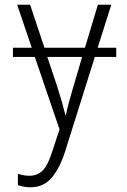

<svg xmlns="http://www.w3.org/2000/svg" viewBox="-20 -552 540 816"><path d="M109 244Q95 244 82 241.5Q69 239 56 235V187Q67 190 79.5 192.5Q92 195 105 195Q138 195 160.5 173.5Q183 152 201 95L233 -2L128 -310H35V-349H115L53 -532H108L169 -349H341L396 -532H453L395 -349H474V-310H383L257 91Q234 163 199.5 203.5Q165 244 109 244ZM258 -63H260Q266 -92 275 -125Q284 -158 294 -191L329 -310H181L221 -191Q235 -147 243.5 -117.5Q252 -88 258 -63Z"/></svg>

Font: Noto Sans Mono ExtraCondensed Light
Style: Regular
Weight: 300
Width: 2
Designer: Monotype Design Team
Foundry: Monotype Imaging Inc.
Version: Version 2.014; ttfautohint (v1.8.4.7-5d5b)